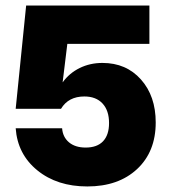

<svg xmlns="http://www.w3.org/2000/svg" viewBox="-20 -671 624 699"><path d="M377 -223.1Q377 -268.6 353.3 -294.2Q329.6 -319.8 287.1 -319.8Q229 -319.8 202.1 -274.9H37.1L75.2 -650.9H523.9V-511.2H225.1L208 -371.1Q232.4 -404.8 270 -423.3Q307.6 -441.9 353 -441.9Q439.5 -441.9 493.2 -381.6Q546.9 -321.3 546.9 -225.1Q546.9 -118.7 479 -55.4Q411.1 7.8 297.9 7.8Q188 7.8 116 -50.8Q43.9 -109.4 37.1 -204.1H206.1Q208.5 -171.9 231.2 -152.8Q253.9 -133.8 292 -133.8Q333.5 -133.8 355.2 -156.7Q377 -179.7 377 -223.1Z"/></svg>

Font: Overused Grotesk ExtraBold
Style: Regular
Weight: 800
Version: Version 0.002